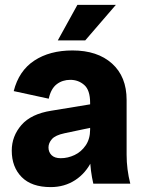

<svg xmlns="http://www.w3.org/2000/svg" viewBox="-20 -750 590 784"><path d="M361 0Q355 -26 351.5 -53Q348 -80 348 -106V-330Q348 -382 324 -403Q300 -424 267 -424Q235 -424 211.5 -406Q188 -388 179 -347L36 -378Q57 -461 120 -502.5Q183 -544 276 -544Q378 -544 437.5 -490.5Q497 -437 497 -342V-118Q497 -59 512 0ZM187 14Q109 14 68.5 -27Q28 -68 28 -135Q28 -194 67.5 -239.5Q107 -285 190 -298L391 -331V-237L244 -206Q206 -198 192 -182Q178 -166 178 -148Q178 -129 190.5 -116.5Q203 -104 228 -104Q257 -104 284.5 -117Q312 -130 330 -156.5Q348 -183 348 -221H382Q382 -149 356.5 -96Q331 -43 287 -14.5Q243 14 187 14ZM328 -585H216L296 -730H453Z"/></svg>

Font: Radio Canada Big
Style: Regular
Weight: 400
Designer: Étienne Aubert Bonn
Foundry: Coppers and Brasses
Version: Version 1.001